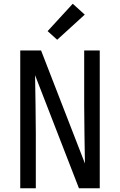

<svg xmlns="http://www.w3.org/2000/svg" viewBox="-20 -1004 640 1024"><path d="M88 0V-735H199L433 -132Q432 -209 430.5 -286.5Q429 -364 429 -441V-735H512V0H401L167 -603Q168 -526 169.5 -448.5Q171 -371 171 -294V0ZM285 -792 234 -838 368 -984 432 -926Z"/></svg>

Font: Iosevka Custom Extended
Style: Regular
Weight: 400
Width: 7
Monospace: yes
Designer: Belleve Invis
Foundry: Belleve Invis
Version: Version 11.2.4; ttfautohint (v1.8.4)